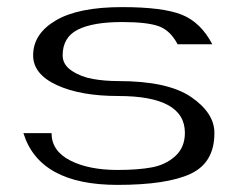

<svg xmlns="http://www.w3.org/2000/svg" viewBox="-20 -520 706 540"><path d="M323.2 -500Q438.5 -500 491.7 -478.5Q544.9 -457 577.1 -395.5H479.5Q459 -434.6 426.3 -446.3Q393.6 -458 323.2 -458Q241.2 -458 198.7 -436.5Q156.2 -415 156.2 -364.3Q156.2 -337.9 182.1 -320.8Q208 -303.7 241.2 -297.9Q274.4 -292 312.5 -292Q452.1 -292 517.6 -247.1Q583 -202.1 583 -146.5V-145.5Q583 -62.5 516.1 -31.2Q449.2 0 310.5 0Q90.8 0 45.9 -145.5H125Q125 -95.7 177.2 -68.8Q229.5 -42 310.5 -42Q368.2 -42 407.2 -49.3Q446.3 -56.6 473.1 -81.1Q500 -105.5 500 -146.5Q500 -250 312.5 -250Q206.1 -250 139.6 -280.8Q73.2 -311.5 73.2 -364.3Q73.2 -424.8 136.7 -462.4Q200.2 -500 323.2 -500Z"/></svg>

Font: okolaks
Style: Regular
Weight: 500
Version: Version 000.6.0